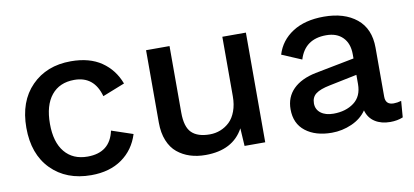

<svg xmlns="http://www.w3.org/2000/svg" viewBox="-55 -681 1859 862"><g transform="rotate(-10 874.5 -250.0)"><path d="M298.8 -509.8Q383.8 -509.8 438.2 -472.4Q492.7 -435.1 517.1 -370.1L416 -330.1Q390.1 -424.8 299.8 -424.8Q232.4 -424.8 195.3 -379.2Q158.2 -333.5 158.2 -249Q158.2 -165.5 195.6 -120.4Q232.9 -75.2 299.8 -75.2Q402.3 -75.2 422.9 -171.9L520 -139.2Q498.5 -69.8 442.1 -30Q385.7 9.8 301.8 9.8Q188.5 9.8 119.6 -59.8Q50.8 -129.4 50.8 -250Q50.8 -370.1 119.4 -439.9Q188 -509.8 298.8 -509.8Z M822.8 9.8Q784.2 9.8 752.2 -0.5Q720.2 -10.7 694.8 -31.5Q669.4 -52.2 655 -87.6Q640.6 -123 640.6 -169.9V-500H747.6V-196.8Q747.6 -131.3 774.9 -104.7Q802.2 -78.1 857.4 -78.1Q883.3 -78.1 906.2 -87.2Q929.2 -96.2 947.8 -113.8Q966.3 -131.3 977.3 -161.1Q988.3 -190.9 988.3 -229V-500H1095.7V0H1001.5L996.6 -81.1Q947.3 9.8 822.8 9.8Z M1551.3 -320.8Q1551.3 -370.1 1523.9 -397.9Q1496.6 -425.8 1448.2 -425.8Q1351.1 -425.8 1324.2 -336.9L1234.4 -375Q1253.4 -437.5 1309.6 -473.6Q1365.7 -509.8 1452.1 -509.8Q1545.4 -509.8 1601.3 -464.4Q1657.2 -418.9 1657.2 -332V-108.9Q1657.2 -71.8 1694.3 -71.8Q1710.9 -71.8 1729 -77.1L1723.1 -2.9Q1697.3 7.8 1665 7.8Q1624 7.8 1595.5 -10.5Q1566.9 -28.8 1557.1 -64Q1533.2 -28.8 1489.5 -9.5Q1445.8 9.8 1398.4 9.8Q1324.2 9.8 1278.8 -25.4Q1233.4 -60.5 1233.4 -126Q1233.4 -181.2 1269.5 -217.3Q1305.7 -253.4 1373 -267.1L1551.3 -301.8ZM1341.3 -133.8Q1341.3 -106 1362.8 -89.6Q1384.3 -73.2 1420.4 -73.2Q1476.6 -73.2 1513.9 -101.1Q1551.3 -128.9 1551.3 -185.1V-227.1L1425.3 -201.2Q1380.9 -192.4 1361.1 -177.2Q1341.3 -162.1 1341.3 -133.8Z"/></g></svg>

Font: Work Sans Medium
Style: Regular
Weight: 500
Designer: Wei Huang
Foundry: Wei Huang
Version: Version 2.012